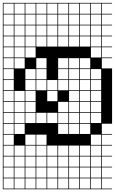

<svg xmlns="http://www.w3.org/2000/svg" viewBox="-20 -1025 809 1352"><path d="M0 307.7V-1004.8H769.2V-1000H697.1V-927.9H769.2V-923.1H697.1V-851H769.2V-846.2H697.1V-774H769.2V-769.2H697.1V-697.1H769.2V-692.3H697.1V-620.2H769.2V-615.4H697.1V-543.3H769.2V-153.8H697.1V-81.7H769.2V-76.9H697.1V-4.8H769.2V0H697.1V72.1H769.2V76.9H697.1V149H769.2V153.8H697.1V226H769.2V230.8H697.1V302.9H769.2V307.7ZM620.2 -927.9H692.3V-1000H620.2ZM235.6 -927.9H307.7V-1000H235.6ZM312.5 -927.9H384.6V-1000H312.5ZM81.7 -927.9H153.8V-1000H81.7ZM158.7 -927.9H230.8V-1000H158.7ZM543.3 -927.9H615.4V-1000H543.3ZM389.4 -927.9H461.5V-1000H389.4ZM4.8 -927.9H76.9V-1000H4.8ZM466.3 -927.9H538.5V-1000H466.3ZM389.4 -851H461.5V-923.1H389.4ZM158.7 -851H230.8V-923.1H158.7ZM235.6 -851H307.7V-923.1H235.6ZM620.2 -851H692.3V-923.1H620.2ZM312.5 -851H384.6V-923.1H312.5ZM81.7 -851H153.8V-923.1H81.7ZM4.8 -851H76.9V-923.1H4.8ZM543.3 -851H615.4V-923.1H543.3ZM466.3 -851H538.5V-923.1H466.3ZM466.3 -774H538.5V-846.2H466.3ZM543.3 -774H615.4V-846.2H543.3ZM389.4 -774H461.5V-846.2H389.4ZM4.8 -774H76.9V-846.2H4.8ZM620.2 -774H692.3V-846.2H620.2ZM312.5 -774H384.6V-846.2H312.5ZM235.6 -774H307.7V-846.2H235.6ZM158.7 -774H230.8V-846.2H158.7ZM81.7 -774H153.8V-846.2H81.7ZM466.3 -697.1H538.5V-769.2H466.3ZM389.4 -697.1H461.5V-769.2H389.4ZM81.7 -697.1H153.8V-769.2H81.7ZM620.2 -697.1H692.3V-769.2H620.2ZM4.8 -697.1H76.9V-769.2H4.8ZM312.5 -697.1H384.6V-769.2H312.5ZM235.6 -697.1H307.7V-769.2H235.6ZM158.7 -697.1H230.8V-769.2H158.7ZM543.3 -697.1H615.4V-769.2H543.3ZM620.2 -620.2H692.3V-692.3H620.2ZM81.7 -620.2H153.8V-692.3H81.7ZM4.8 -620.2H76.9V-692.3H4.8ZM158.7 -620.2H230.8V-692.3H158.7ZM466.3 -543.3H538.5V-615.4H466.3ZM543.3 -543.3H615.4V-615.4H543.3ZM81.7 -543.3H153.8V-615.4H81.7ZM389.4 -543.3H461.5V-615.4H389.4ZM4.8 -543.3H76.9V-615.4H4.8ZM235.6 -543.3H307.7V-615.4H235.6ZM76.9 -538.5H4.8V-466.3H76.9ZM620.2 -466.3H692.3V-538.5H620.2ZM389.4 -466.3H461.5V-538.5H389.4ZM235.6 -466.3H307.7V-538.5H235.6ZM158.7 -466.3H230.8V-538.5H158.7ZM466.3 -466.3H538.5V-538.5H466.3ZM543.3 -466.3H615.4V-538.5H543.3ZM312.5 -389.4H384.6V-461.5H312.5ZM620.2 -389.4H692.3V-461.5H620.2ZM389.4 -389.4H461.5V-461.5H389.4ZM235.6 -389.4H307.7V-461.5H235.6ZM158.7 -389.4H230.8V-461.5H158.7ZM466.3 -389.4H538.5V-461.5H466.3ZM4.8 -389.4H76.9V-461.5H4.8ZM543.3 -389.4H615.4V-461.5H543.3ZM312.5 -312.5H384.6V-384.6H312.5ZM4.8 -312.5H76.9V-384.6H4.8ZM543.3 -312.5H615.4V-384.6H543.3ZM158.7 -312.5H230.8V-384.6H158.7ZM466.3 -312.5H538.5V-384.6H466.3ZM620.2 -312.5H692.3V-384.6H620.2ZM81.7 -312.5H153.8V-384.6H81.7ZM4.8 -235.6H76.9V-307.7H4.8ZM620.2 -235.6H692.3V-307.7H620.2ZM543.3 -235.6H615.4V-307.7H543.3ZM158.7 -235.6H230.8V-307.7H158.7ZM389.4 -235.6H461.5V-307.7H389.4ZM466.3 -235.6H538.5V-307.7H466.3ZM81.7 -235.6H153.8V-307.7H81.7ZM312.5 -158.7H384.6V-230.8H312.5ZM4.8 -158.7H76.9V-230.8H4.8ZM620.2 -158.7H692.3V-230.8H620.2ZM543.3 -158.7H615.4V-230.8H543.3ZM158.7 -158.7H230.8V-230.8H158.7ZM389.4 -158.7H461.5V-230.8H389.4ZM235.6 -158.7H307.7V-230.8H235.6ZM81.7 -158.7H153.8V-230.8H81.7ZM466.3 -158.7H538.5V-230.8H466.3ZM466.3 -81.7H538.5V-153.8H466.3ZM81.7 -81.7H153.8V-153.8H81.7ZM389.4 -81.7H461.5V-153.8H389.4ZM543.3 -81.7H615.4V-153.8H543.3ZM4.8 -81.7H76.9V-153.8H4.8ZM235.6 -4.8H307.7V-76.9H235.6ZM620.2 -4.8H692.3V-76.9H620.2ZM4.8 -4.8H76.9V-76.9H4.8ZM158.7 -4.8H230.8V-76.9H158.7ZM158.7 72.1H230.8V0H158.7ZM466.3 72.1H538.5V0H466.3ZM4.8 72.1H76.9V0H4.8ZM389.4 72.1H461.5V0H389.4ZM81.7 72.1H153.8V0H81.7ZM235.6 72.1H307.7V0H235.6ZM620.2 72.1H692.3V0H620.2ZM543.3 72.1H615.4V0H543.3ZM312.5 72.1H384.6V0H312.5ZM466.3 149H538.5V76.9H466.3ZM4.8 149H76.9V76.9H4.8ZM389.4 149H461.5V76.9H389.4ZM81.7 149H153.8V76.9H81.7ZM235.6 149H307.7V76.9H235.6ZM543.3 149H615.4V76.9H543.3ZM620.2 149H692.3V76.9H620.2ZM158.7 149H230.8V76.9H158.7ZM312.5 149H384.6V76.9H312.5ZM466.3 226H538.5V153.8H466.3ZM158.7 226H230.8V153.8H158.7ZM620.2 226H692.3V153.8H620.2ZM543.3 226H615.4V153.8H543.3ZM312.5 226H384.6V153.8H312.5ZM389.4 226H461.5V153.8H389.4ZM81.7 226H153.8V153.8H81.7ZM4.8 226H76.9V153.8H4.8ZM235.6 226H307.7V153.8H235.6ZM235.6 302.9H307.7V230.8H235.6ZM620.2 302.9H692.3V230.8H620.2ZM389.4 302.9H461.5V230.8H389.4ZM543.3 302.9H615.4V230.8H543.3ZM312.5 302.9H384.6V230.8H312.5ZM81.7 302.9H153.8V230.8H81.7ZM158.7 302.9H230.8V230.8H158.7ZM466.3 302.9H538.5V230.8H466.3ZM4.8 302.9H76.9V230.8H4.8Z"/></svg>

Font: Jacquarda Bastarda 9 Charted
Style: Regular
Weight: 400
Designer: Sarah Cadigan-Fried
Version: Version 1.000; ttfautohint (v1.8.4.7-5d5b)